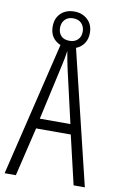

<svg xmlns="http://www.w3.org/2000/svg" viewBox="-96 -923 605 976"><g transform="rotate(10 207.0 -435.5)"><path d="M356 0 297 -252H118L58 0H0L172 -714H241L414 0ZM224 -574Q218 -600 214 -622Q210 -644 206 -667Q200 -624 188 -574L128 -304H286ZM208 -684Q165 -684 138 -709Q111 -734 111 -777Q111 -820 137.5 -845.5Q164 -871 207 -871Q248 -871 275.5 -845.5Q303 -820 303 -778Q303 -735 276.5 -709.5Q250 -684 208 -684ZM208 -720Q234 -720 250 -735.5Q266 -751 266 -777Q266 -803 250.5 -819.5Q235 -836 207 -836Q180 -836 164.5 -819.5Q149 -803 149 -777Q149 -752 163.5 -736Q178 -720 208 -720Z"/></g></svg>

Font: Noto Sans Telugu ExtraCondensed Light
Style: Regular
Weight: 300
Width: 2
Designer: Jelle Bosma - Monotype Design Team
Foundry: Monotype Imaging Inc.
Version: Version 2.005; ttfautohint (v1.8.4.7-5d5b)